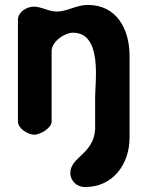

<svg xmlns="http://www.w3.org/2000/svg" viewBox="-20 -547 604 781"><path d="M266 157C266 189 293 214 326 214C440 214 507 120 507 13V-320C507 -428 455 -527 337 -527C291 -527 254 -500 210 -500C178 -500 149 -520 117 -520C89 -520 53 -498 53 -467V-53C53 -23 95 1 120 1C142 1 190 -25 190 -53V-340C190 -377 242 -414 277 -414C397 -414 367 -215 367 -153V-20C360 81 266 91 266 157Z"/></svg>

Font: Asimov Print
Style: Regular
Weight: 500
Designer: Google
Version: Version 2.000980: 2014